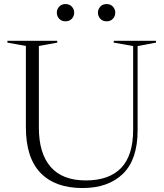

<svg xmlns="http://www.w3.org/2000/svg" viewBox="-20 -916 807 946"><path d="M636 -276.5V-689L540.5 -706V-715H748.5V-706L658 -689V-273.5Q658 -130.5 586 -60Q514 10.5 386 10.5Q252 10.5 179.8 -64Q107.5 -138.5 107.5 -289.5V-689.5L16.5 -706V-715H262V-706L171.5 -689.5V-287Q171.5 -160.5 229.5 -93.8Q287.5 -27 402.5 -27Q517.5 -27 576.8 -88.5Q636 -150 636 -276.5ZM302.5 -811Q283 -811 271.5 -823.8Q260 -836.5 260 -853.5Q260 -870.5 271.5 -883.2Q283 -896 302.5 -896Q322.5 -896 334 -883.2Q345.5 -870.5 345.5 -853.5Q345.5 -836.5 334 -823.8Q322.5 -811 302.5 -811ZM505.5 -811Q485.5 -811 474 -823.8Q462.5 -836.5 462.5 -853.5Q462.5 -870.5 474 -883.2Q485.5 -896 505.5 -896Q525 -896 536.5 -883.2Q548 -870.5 548 -853.5Q548 -836.5 536.5 -823.8Q525 -811 505.5 -811Z"/></svg>

Font: Newsreader 72pt Light
Style: Regular
Weight: 300
Designer: Hugues Gentile
Foundry: Production Type
Version: Version 1.003; ttfautohint (v1.8.3)